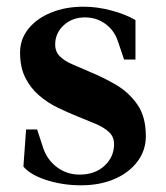

<svg xmlns="http://www.w3.org/2000/svg" viewBox="-20 -537 496 574"><path d="M222 17Q168 17 119.5 1.5Q71 -14 50 -39L58 -150H91L109 -95Q121 -59 150.5 -37Q180 -15 218 -15Q264 -15 292.5 -41.5Q321 -68 321 -106Q321 -128 306 -142Q291 -156 266.5 -166.5Q242 -177 214 -188Q184 -200 153 -215Q122 -230 96.5 -252Q71 -274 55.5 -305Q40 -336 40 -380Q40 -420 65 -451Q90 -482 133 -499.5Q176 -517 230 -517Q271 -517 313.5 -505.5Q356 -494 385 -477V-359H351L332 -415Q321 -447 294.5 -466Q268 -485 234 -485Q196 -485 170.5 -461.5Q145 -438 145 -404Q145 -382 159.5 -368Q174 -354 198 -344Q222 -334 249 -322Q288 -306 326 -284Q364 -262 390 -225.5Q416 -189 416 -130Q416 -87 390.5 -53.5Q365 -20 321.5 -1.5Q278 17 222 17Z"/></svg>

Font: Wittgenstein SemiBold
Style: Regular
Weight: 600
Designer: Jörg Drees
Foundry: Jörg Drees
Version: Version 1.500